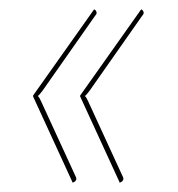

<svg xmlns="http://www.w3.org/2000/svg" viewBox="-20 -461 382 412"><path d="M51 -69ZM51 -254V-256L182 -441L185 -439Q186.5 -437.5 187.2 -434.5Q188 -431.5 184 -427L71 -266Q63.5 -256 61 -255Q64 -253 68 -244L142 -83Q144.5 -78.5 143.5 -75.5Q142.5 -72.5 140 -71L136 -69ZM152 -254V-256L283 -441L286 -439Q287.5 -437.5 288.2 -434.5Q289 -431.5 285 -427L172 -266Q164.5 -256 162 -255Q165 -253 169 -244L243 -83Q245.5 -78.5 244.5 -75.5Q243.5 -72.5 241 -71L237 -69Z"/></svg>

Font: Lato Hairline
Style: Italic
Weight: 100
Italic angle: -7°
Designer: Lukasz Dziedzic
Foundry: tyPoland Lukasz Dziedzic
Version: Version 2.007; 2014-02-27